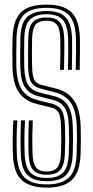

<svg xmlns="http://www.w3.org/2000/svg" viewBox="-20 -828 414 855"><path d="M188.5 -49.8Q146.8 -49.8 127.9 -70.9Q109 -92 107.2 -143.8Q106 -185.5 106.5 -221.6Q107 -257.8 108.8 -291.8H125.8Q124.2 -254 123.9 -220.8Q123.5 -187.5 124.8 -144.2Q126.2 -102.2 140 -83.2Q153.8 -64.2 188.5 -64.2Q221.2 -64.2 235.6 -82.5Q250 -100.8 251.5 -145Q252.8 -181.2 252.9 -204Q253 -226.8 252 -261.8Q250.8 -310.5 240 -327.4Q229.2 -344.2 207.8 -349.2L143.2 -365.2Q90.2 -378.5 63.9 -416.9Q37.5 -455.2 35.5 -532Q34.8 -561 35.1 -594.6Q35.5 -628.2 36 -659.8Q38.2 -737.2 72.6 -772.4Q107 -807.5 188 -807.5Q261.5 -807.5 297.1 -774.2Q332.8 -741 335.8 -659.2Q336.2 -637.5 336 -596.4Q335.8 -555.2 334.8 -517H317.2Q318.5 -556.8 318.8 -596.5Q319 -636.2 318.2 -658.5Q315.8 -732 284.8 -762.6Q253.8 -793.2 188 -793.2Q117.5 -793.2 86.5 -762.4Q55.5 -731.5 53.5 -659Q52.8 -623.2 52.5 -592.2Q52.2 -561.2 52.8 -532.5Q54.8 -461.8 77.8 -427.9Q100.8 -394 147.5 -382.2L212 -366Q239.2 -359.2 253.5 -338.5Q267.8 -317.8 269.5 -262.2Q270.2 -227.8 270.2 -204.8Q270.2 -181.8 269 -144.2Q267 -93 248.6 -71.4Q230.2 -49.8 188.5 -49.8ZM188.5 -21Q130.8 -21 102.8 -48Q74.8 -75 72.5 -142.5Q71 -181.2 71.5 -221Q72 -260.8 74 -291.8H91.5Q89.5 -260.8 88.9 -225.1Q88.2 -189.5 89.8 -142.8Q92 -84.2 115 -59.9Q138 -35.5 188.5 -35.5Q239 -35.5 261.6 -60.4Q284.2 -85.2 286.2 -142.8Q287.5 -177.8 287.8 -201.9Q288 -226 286.8 -262.8Q285 -322.5 267.9 -348.5Q250.8 -374.5 216 -383L151.8 -399.2Q112 -409 92 -438.1Q72 -467.2 70.2 -533.2Q69.8 -558.5 70 -594.9Q70.2 -631.2 70.8 -658.5Q72.5 -725.8 100.9 -752.4Q129.2 -779 188 -779Q246 -779 272.2 -751.1Q298.5 -723.2 300.8 -658Q301.5 -635.5 301.2 -595.9Q301 -556.2 299.8 -517H282.5Q283.5 -554 283.9 -593.9Q284.2 -633.8 283.2 -657.8Q281.2 -715.5 259.2 -740Q237.2 -764.5 188 -764.5Q137.8 -764.5 113.8 -741.2Q89.8 -718 88.2 -658.2Q87.8 -628 87.4 -593.9Q87 -559.8 87.8 -533.8Q89.2 -474 105.8 -449.2Q122.2 -424.5 156.2 -416L220 -400Q262.2 -389.8 282.2 -358.5Q302.2 -327.2 304.2 -263.5Q305.2 -231 305.2 -205.6Q305.2 -180.2 303.8 -142.8Q301.5 -78 275 -49.5Q248.5 -21 188.5 -21ZM188.5 7.5Q114.5 7.5 77.4 -25.4Q40.2 -58.2 37.5 -141.5Q36.2 -177.5 36.6 -218.5Q37 -259.5 39.5 -291.8H57Q54.8 -258.8 54.1 -222.2Q53.5 -185.8 55 -142Q57.5 -67.8 89.5 -37.2Q121.5 -6.8 188.5 -6.8Q255.5 -6.8 287.1 -37.6Q318.8 -68.5 321.2 -142Q322.2 -174.2 322.6 -199.6Q323 -225 321.8 -264.2Q319.5 -335 295.6 -369.9Q271.8 -404.8 224.2 -417L160.8 -433.5Q133.5 -440.5 120 -460.1Q106.5 -479.8 105.2 -534.2Q104.5 -558.8 104.9 -592.2Q105.2 -625.8 105.8 -657.8Q106.8 -709 126.1 -729.6Q145.5 -750.2 188 -750.2Q228.2 -750.2 246.1 -729.1Q264 -708 266 -657Q266.8 -634.2 266.4 -595.5Q266 -556.8 265 -517H247.5Q248.5 -557.2 248.9 -595.9Q249.2 -634.5 248.5 -655.8Q247 -702 232.6 -718.9Q218.2 -735.8 188 -735.8Q152.8 -735.8 138.4 -717.8Q124 -699.8 123 -656.5Q122.5 -620.5 122.2 -589.5Q122 -558.5 122.8 -534.8Q123.8 -487.5 133.4 -471.4Q143 -455.2 165 -449.8L228.2 -434Q283.2 -420.2 310 -380Q336.8 -339.8 339.2 -265Q340 -233 340 -206.6Q340 -180.2 338.8 -141.2Q335.8 -59.8 299.6 -26.1Q263.5 7.5 188.5 7.5Z"/></svg>

Font: Big Shoulders Inline Display SemiBold
Style: Regular
Weight: 600
Designer: Patric King
Foundry: XO Type Co
Version: Version 1.000